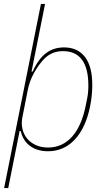

<svg xmlns="http://www.w3.org/2000/svg" viewBox="-20 -760 543 980"><path d="M189 -740H210L141 -395H147Q175 -458 214 -488Q253 -518 307 -518Q376 -518 413.5 -469.5Q451 -421 451 -327Q451 -273 440 -218Q418 -108 362 -48Q306 12 225 12Q170 12 133.5 -15Q97 -42 86 -91H80L22 200H1ZM225 -7Q298 -7 347.5 -62Q397 -117 418 -223L425 -258Q431 -286 431 -323Q431 -499 301 -499Q244 -499 205 -459Q177 -430 153.5 -387.5Q130 -345 121 -297L94 -160Q88 -128 95 -100Q102 -72 119.5 -51.5Q137 -31 164 -19Q191 -7 225 -7Z"/></svg>

Font: IBM Plex Sans Condensed Thin
Style: Italic
Weight: 100
Width: 3
Italic angle: -11°
Designer: Mike Abbink, Paul van der Laan, Pieter van Rosmalen
Foundry: Bold Monday
Version: Version 1.3